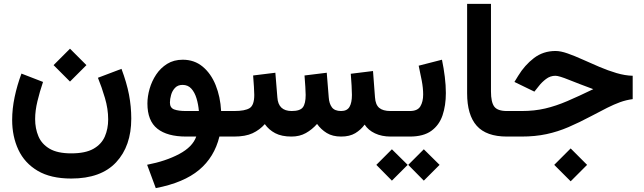

<svg xmlns="http://www.w3.org/2000/svg" viewBox="-20 -702 3308 987"><path d="M339.8 -451.7 424.3 -367.2 339.8 -282.7 255.4 -367.2ZM346.2 86.4Q418.9 86.4 460.2 63Q501.5 39.6 518.8 0Q536.1 -39.6 536.1 -88.4Q536.1 -142.1 519.5 -198.2Q502.9 -254.4 483.4 -302.2L604.5 -348.1Q631.3 -276.9 643.1 -215.6Q654.8 -154.3 654.8 -92.3Q654.8 48.8 576.9 132.3Q499 215.8 346.2 215.8Q240.7 215.8 173.6 176Q106.4 136.2 74.5 67.9Q42.5 -0.5 42.5 -85.4Q42.5 -142.6 55.2 -203.1Q67.9 -263.7 90.3 -323.7L201.2 -280.8Q184.1 -230.5 172.4 -181.6Q160.6 -132.8 160.6 -89.8Q160.6 -41.5 177.5 -1.5Q194.3 38.6 234.9 62.5Q275.4 86.4 346.2 86.4Z M919.4 -395Q979 -395 1021.7 -359.6Q1064.5 -324.2 1088.6 -264.4Q1112.8 -204.6 1116.7 -131.3H1157.7V0H1107.9Q1082 106 1003.4 171.6Q924.8 237.3 780.8 265.1L736.3 145Q832 126.5 901.1 89.8Q970.2 53.2 988.8 0H937Q839.8 0 788.8 -40.5Q737.8 -81.1 737.8 -169.9Q737.8 -206.1 749 -245.4Q760.3 -284.7 782.7 -318.6Q805.2 -352.5 839.4 -373.8Q873.5 -395 919.4 -395ZM935.5 -131.3H1002.4Q999.5 -165.5 990.2 -196.3Q981 -227.1 963.6 -246.3Q946.3 -265.6 918.5 -265.6Q894 -265.6 879.6 -250.2Q865.2 -234.9 859.4 -213.6Q853.5 -192.4 853.5 -174.8Q853.5 -147.5 875.5 -139.4Q897.5 -131.3 935.5 -131.3Z M1733.9 0Q1689.5 0 1659.7 -18.3Q1629.9 -36.6 1609.9 -64.9Q1584.5 -36.1 1552.5 -18.1Q1520.5 0 1478.5 0Q1427.7 0 1394.8 -17.3Q1361.8 -34.7 1341.3 -64Q1314.9 -34.2 1278.3 -17.1Q1241.7 0 1183.1 0H1138.2V-131.3H1184.1Q1239.3 -131.3 1263.2 -146.2Q1287.1 -161.1 1287.1 -213.9Q1287.1 -225.1 1285.4 -255.6Q1283.7 -286.1 1281.2 -314L1395.5 -328.1L1405.8 -201.7Q1410.2 -131.3 1479.5 -131.3Q1522.5 -131.3 1536.9 -150.4Q1551.3 -169.4 1551.3 -213.9Q1551.3 -224.6 1549.6 -255.4Q1547.9 -286.1 1545.4 -314L1659.7 -328.1L1669.9 -201.7Q1671.9 -169.9 1686 -150.6Q1700.2 -131.3 1733.4 -131.3Q1764.2 -131.3 1776.6 -152.6Q1789.1 -173.8 1789.1 -213.9Q1789.1 -231.4 1787.4 -262Q1785.6 -292.5 1783.2 -322.8L1897.5 -336.9L1907.7 -201.7Q1910.2 -163.6 1929.4 -147.5Q1948.7 -131.3 1987.3 -131.3H2002V0H1988.3Q1942.4 0 1907.7 -16.4Q1873 -32.7 1854.5 -61.5Q1835 -34.7 1806.2 -17.3Q1777.3 0 1733.9 0Z M2086.9 0H1981.4V-131.3H2086.9Q2126.5 -131.3 2140.9 -155.3Q2155.3 -179.2 2155.3 -216.3Q2155.3 -249.5 2147.9 -288.3Q2140.6 -327.1 2132.3 -364.3L2252 -395Q2261.2 -350.6 2266.6 -306.9Q2272 -263.2 2272 -223.6Q2272 -159.7 2254.9 -109.1Q2237.8 -58.6 2197.3 -29.3Q2156.7 0 2086.9 0ZM2158.7 65.4 2239.7 145.5 2158.7 226.6 2078.6 145.5ZM1994.6 65.4 2075.7 145.5 1994.6 226.6 1914.6 145.5Z M2381.3 -682.1H2503.9V-231.9Q2503.9 -176.8 2520.8 -154.1Q2537.6 -131.3 2585.9 -131.3H2598.1V0H2585.9Q2480 0 2430.7 -55.4Q2381.3 -110.8 2381.3 -222.7Z M2913.6 61 2998 145.5 2913.6 230 2829.1 145.5ZM2578.6 -131.3H2661.6Q2727.5 -131.3 2782.7 -144.3Q2837.9 -157.2 2896.5 -182.4Q2955.1 -207.5 3029.8 -243.7Q2956.1 -271 2904.5 -291.7Q2853 -312.5 2835.4 -312.5Q2808.6 -312.5 2786.9 -295.9Q2765.1 -279.3 2750.5 -260.3L2727.1 -231L2624.5 -280.8L2643.6 -312Q2677.2 -367.2 2724.9 -403.6Q2772.5 -439.9 2835.9 -439.9Q2862.3 -439.9 2898.2 -427.2Q2934.1 -414.6 2975.6 -395.8Q3017.1 -377 3061.3 -358.2Q3105.5 -339.4 3149.2 -326.4Q3192.9 -313.5 3232.4 -312.5V-192.4Q3198.7 -188 3167.7 -176.8Q3136.7 -165.5 3101.6 -147.9Q3066.4 -130.4 3020 -105.5Q2957.5 -72.3 2902.3 -48.6Q2847.2 -24.9 2789.3 -12.5Q2731.4 0 2660.2 0H2578.6Z"/></svg>

Font: Vazirmatn FD NL
Style: Bold
Weight: 700
Designer: Saber Rastikerdar
Foundry: Saber Rastikerdar
Version: Version 33.003